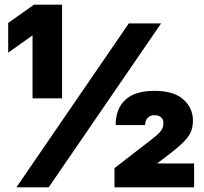

<svg xmlns="http://www.w3.org/2000/svg" viewBox="-20 -800 870 820"><path d="M119 -380V-649L15 -575V-702L125 -780H245V-380ZM50 0 530 -700H668L188 0ZM469 0V-82L628 -205Q658 -228 668 -242Q678 -256 678 -275Q678 -289 668.5 -298.5Q659 -308 639 -308Q622 -308 611 -297Q600 -286 600 -266H474Q474 -335 515 -373.5Q556 -412 639 -412Q722 -412 763 -375.5Q804 -339 804 -285Q804 -259 795.5 -238Q787 -217 765.5 -195Q744 -173 705 -143L651 -102H809V0Z"/></svg>

Font: Golos Text SemiBold
Style: Regular
Weight: 600
Designer: A.Korolkova, Vitaly Kuzmin
Foundry: ParaType Ltd
Version: Version 2.004